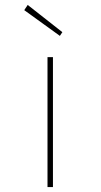

<svg xmlns="http://www.w3.org/2000/svg" viewBox="-20 -756 410 776"><path d="M172 0V-525H194V0ZM222 -611 78 -715 92 -736 232 -626Z"/></svg>

Font: Lexend Tera Thin
Style: Regular
Weight: 250
Version: Version 1.007